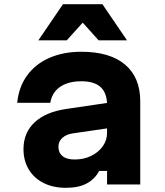

<svg xmlns="http://www.w3.org/2000/svg" viewBox="-20 -881 790 917"><path d="M501.8 -390.9V-269.3L327.9 -244Q296 -239.3 277.5 -222.2Q259 -205.2 259 -180.1Q259 -151.8 278.5 -135.5Q297.9 -119.2 336.5 -119.2Q380.3 -119.2 415.2 -136.3Q450.2 -153.3 470.7 -182.2Q491.3 -211 491.3 -246.4V-380Q491.3 -436.3 461 -464.6Q430.8 -492.9 368 -492.9Q326.4 -492.9 294.7 -480.7Q263.1 -468.4 244.3 -445.5Q225.5 -422.6 220.2 -390H62.2Q69.7 -465.9 109.4 -520.5Q149.1 -575.1 215.6 -604.5Q282.1 -633.8 369 -633.8Q504.4 -633.8 577.1 -572.6Q649.8 -511.4 649.8 -396.9V0H491.3V-64.5H453.8Q432.5 -25.2 393.7 -4.6Q354.9 16 295.1 16Q233.7 16 187.9 -7.1Q142.2 -30.2 117.2 -72Q92.2 -113.7 92.2 -168.9Q92.2 -247.4 145.3 -296.7Q198.4 -346.1 296.1 -360.6ZM163.3 -688.5 280.7 -860.8H469.2L586.6 -688.5H450.9L326.4 -826.8H423.6L299 -688.5Z"/></svg>

Font: Martian Mono SemiExpanded
Style: Regular
Weight: 400
Width: 6
Monospace: yes
Designer: Roman Shamin
Foundry: Evil Martians
Version: Version 1.000